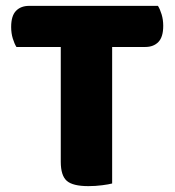

<svg xmlns="http://www.w3.org/2000/svg" viewBox="-20 -626 596 654"><path d="M518 -606Q525 -595 530.5 -577Q536 -559 536 -538Q536 -500 519.5 -483Q503 -466 475 -466H362V-1Q351 2 328 5Q305 8 281 8Q228 8 207.5 -10Q187 -28 187 -75V-466H36Q29 -477 23.5 -495Q18 -513 18 -534Q18 -572 34.5 -589Q51 -606 79 -606H518Z"/></svg>

Font: Baloo Thambi 2 ExtraBold
Style: Regular
Weight: 800
Designer: Aadarsh Rajan and Ek Type
Foundry: Ek Type
Version: Version 1.640;hotconv 1.0.111;makeotfexe 2.5.65597; ttfautoh